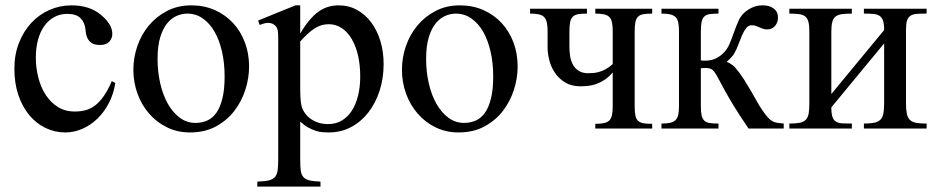

<svg xmlns="http://www.w3.org/2000/svg" viewBox="-20 -480 3495 717"><path d="M410.6 -169.9Q404.3 -129.4 386.7 -95.5Q369.1 -61.5 344 -37.1Q318.8 -12.7 287.8 1Q256.8 14.6 224.1 14.6Q184.6 14.6 149.9 -2.2Q115.2 -19 89.4 -50Q63.5 -81.1 48.6 -125Q33.7 -168.9 33.7 -223.1Q33.7 -276.4 50.8 -319.8Q67.9 -363.3 96.9 -394.5Q126 -425.8 164.8 -442.9Q203.6 -460 247.1 -460Q314 -460 356 -425.3Q377 -408.2 388.2 -390.1Q399.4 -372.1 399.4 -353.5Q399.4 -336.4 387.9 -324.2Q376.5 -312 353.5 -312Q346.2 -312 337.4 -313.5Q328.6 -314.9 320.6 -320.6Q312.5 -326.2 306.6 -337.6Q300.8 -349.1 299.3 -369.1Q296.9 -395.5 281 -411.9Q265.1 -428.2 231.4 -428.2Q203.6 -428.2 181.6 -415.8Q159.7 -403.3 144.5 -381.6Q129.4 -359.9 121.6 -330.1Q113.8 -300.3 113.8 -265.6Q113.8 -226.1 123.3 -189.5Q132.8 -152.8 151.4 -124.8Q169.9 -96.7 196.8 -80.1Q223.6 -63.5 258.8 -63.5Q279.3 -63.5 298.1 -68.1Q316.9 -72.8 334 -85.4Q351.1 -98.1 366.9 -120.4Q382.8 -142.6 397.5 -177.2Z M818.8 -194.3Q818.8 -244.1 809.1 -287.1Q799.3 -330.1 781.2 -361.6Q763.2 -393.1 737.3 -411.1Q711.4 -429.2 679.2 -429.2Q660.2 -429.2 640.4 -420.9Q620.6 -412.6 604.5 -393.1Q588.4 -373.5 578.4 -341.1Q568.4 -308.6 568.4 -259.8Q568.4 -211.9 578.4 -168.5Q588.4 -125 606.9 -92.3Q625.5 -59.6 651.6 -40.3Q677.7 -21 710 -21Q733.9 -21 754.2 -30Q774.4 -39.1 788.6 -59.6Q802.7 -80.1 810.8 -113.3Q818.8 -146.5 818.8 -194.3ZM910.2 -231.9Q910.2 -188.5 896.2 -144.8Q882.3 -101.1 854.7 -65.4Q827.1 -29.8 785.9 -7.6Q744.6 14.6 689.5 14.6Q642.6 14.6 603.8 -4.4Q564.9 -23.4 536.9 -55.7Q508.8 -87.9 493.4 -130.4Q478 -172.9 478 -219.2Q478 -264.6 492.9 -307.9Q507.8 -351.1 535.9 -384.8Q564 -418.5 604 -439.2Q644 -460 694.3 -460Q742.7 -460 782.2 -442.4Q821.8 -424.8 850.3 -394Q878.9 -363.3 894.5 -321.5Q910.2 -279.8 910.2 -231.9Z M1325.2 -194.3Q1325.2 -238.3 1316.7 -274.2Q1308.1 -310.1 1292.7 -335.7Q1277.3 -361.3 1255.6 -375.5Q1233.9 -389.6 1207.5 -389.6Q1192.9 -389.6 1180.2 -385.7Q1167.5 -381.8 1154.8 -373.8Q1142.1 -365.7 1129.2 -353.8Q1116.2 -341.8 1101.1 -325.2V-157.7Q1101.1 -105.5 1105.5 -86.4Q1108.4 -73.7 1116.5 -61Q1124.5 -48.3 1137 -38.6Q1149.4 -28.8 1166.7 -22.7Q1184.1 -16.6 1205.6 -16.6Q1233.9 -16.6 1256.3 -29.8Q1278.8 -43 1293.9 -66.7Q1309.1 -90.3 1317.1 -122.8Q1325.2 -155.3 1325.2 -194.3ZM1412.6 -240.7Q1412.6 -188 1397.7 -141.6Q1382.8 -95.2 1355.7 -60.3Q1328.6 -25.4 1291 -5.4Q1253.4 14.6 1207.5 14.6Q1196.8 14.6 1184.6 13.7Q1172.4 12.7 1159.2 8.5Q1146 4.4 1131.3 -3.7Q1116.7 -11.7 1101.1 -25.9V111.8Q1101.1 138.2 1102.8 154.5Q1104.5 170.9 1112.1 180.2Q1119.6 189.5 1134.8 193.4Q1149.9 197.3 1176.8 198.2V216.8H940.9V198.2Q968.3 197.3 983.9 193.6Q999.5 189.9 1007.3 180.4Q1015.1 170.9 1017.1 154.1Q1019 137.2 1019 109.4V-315.9Q1019 -334 1018.8 -346.2Q1018.6 -358.4 1017.1 -366.5Q1015.6 -374.5 1012.2 -379.4Q1008.8 -384.3 1002.4 -388.7Q995.1 -393.6 983.2 -394.5Q971.2 -395.5 949.7 -386.7L943.8 -403.3L1083.5 -460H1101.1V-354.5Q1118.2 -383.8 1135.3 -404.1Q1152.3 -424.3 1169.9 -436.8Q1187.5 -449.2 1206.1 -454.6Q1224.6 -460 1245.1 -460Q1282.2 -460 1313 -443.1Q1343.8 -426.3 1366 -396.7Q1388.2 -367.2 1400.4 -327.1Q1412.6 -287.1 1412.6 -240.7Z M1821.8 -194.3Q1821.8 -244.1 1812 -287.1Q1802.2 -330.1 1784.2 -361.6Q1766.1 -393.1 1740.2 -411.1Q1714.4 -429.2 1682.1 -429.2Q1663.1 -429.2 1643.3 -420.9Q1623.5 -412.6 1607.4 -393.1Q1591.3 -373.5 1581.3 -341.1Q1571.3 -308.6 1571.3 -259.8Q1571.3 -211.9 1581.3 -168.5Q1591.3 -125 1609.9 -92.3Q1628.4 -59.6 1654.5 -40.3Q1680.7 -21 1712.9 -21Q1736.8 -21 1757.1 -30Q1777.3 -39.1 1791.5 -59.6Q1805.7 -80.1 1813.7 -113.3Q1821.8 -146.5 1821.8 -194.3ZM1913.1 -231.9Q1913.1 -188.5 1899.2 -144.8Q1885.3 -101.1 1857.7 -65.4Q1830.1 -29.8 1788.8 -7.6Q1747.6 14.6 1692.4 14.6Q1645.5 14.6 1606.7 -4.4Q1567.9 -23.4 1539.8 -55.7Q1511.7 -87.9 1496.3 -130.4Q1481 -172.9 1481 -219.2Q1481 -264.6 1495.8 -307.9Q1510.7 -351.1 1538.8 -384.8Q1566.9 -418.5 1606.9 -439.2Q1647 -460 1697.3 -460Q1745.6 -460 1785.2 -442.4Q1824.7 -424.8 1853.3 -394Q1881.8 -363.3 1897.5 -321.5Q1913.1 -279.8 1913.1 -231.9Z M2203.1 0V-17.6Q2222.7 -17.6 2235.4 -20.3Q2248 -22.9 2255.4 -30.3Q2262.7 -37.6 2265.4 -50.5Q2268.1 -63.5 2268.1 -83.5V-209.5Q2253.4 -192.4 2238 -182.1Q2222.7 -171.9 2207.3 -166.5Q2191.9 -161.1 2177 -159.4Q2162.1 -157.7 2147.9 -157.7Q2113.8 -157.7 2090.3 -172.1Q2066.9 -186.5 2052.2 -208.3Q2037.6 -230 2031.2 -255.6Q2024.9 -281.2 2024.9 -303.2V-362.8Q2024.9 -383.3 2022 -396.2Q2019 -409.2 2011.7 -416.5Q2004.4 -423.8 1991.7 -426.5Q1979 -429.2 1959.5 -429.2V-447.3H2171.9V-429.2Q2151.9 -429.2 2139.2 -427Q2126.5 -424.8 2119.1 -417.7Q2111.8 -410.6 2109.1 -397.5Q2106.4 -384.3 2106.4 -362.8V-303.2Q2106.4 -288.6 2108.9 -271.5Q2111.3 -254.4 2118.7 -240Q2126 -225.6 2140.1 -216.1Q2154.3 -206.5 2177.7 -206.5Q2187 -206.5 2197.3 -207.5Q2207.5 -208.5 2219 -211.9Q2230.5 -215.3 2242.7 -222.2Q2254.9 -229 2268.1 -240.7V-362.8Q2268.1 -383.3 2265.4 -396.2Q2262.7 -409.2 2255.4 -416.5Q2248 -423.8 2235.4 -426.5Q2222.7 -429.2 2203.1 -429.2V-447.3H2415.5V-429.2Q2395.5 -429.2 2382.8 -427Q2370.1 -424.8 2362.8 -417.7Q2355.5 -410.6 2352.8 -397.5Q2350.1 -384.3 2350.1 -362.8V-83.5Q2350.1 -62 2352.8 -48.8Q2355.5 -35.6 2362.8 -28.8Q2370.1 -22 2382.8 -19.8Q2395.5 -17.6 2415.5 -17.6V0Z M2775.4 0Q2741.2 -49.8 2719.2 -86.2Q2697.3 -122.6 2683.6 -147.7Q2669.9 -172.9 2661.9 -188.2Q2653.8 -203.6 2647.5 -211.9Q2641.1 -220.2 2634 -223.1Q2627 -226.1 2614.7 -226.1Q2612.3 -226.1 2609.1 -225.8Q2606 -225.6 2603.5 -225.6Q2600.6 -225.1 2597.2 -225.1V-84.5Q2597.2 -62 2600.1 -49.1Q2603 -36.1 2610.4 -29.3Q2617.7 -22.5 2630.4 -20.5Q2643.1 -18.6 2663.1 -18.6V0H2450.2V-18.6Q2470.2 -18.6 2482.9 -21.5Q2495.6 -24.4 2502.9 -31.7Q2510.3 -39.1 2512.9 -51.8Q2515.6 -64.5 2515.6 -84.5V-362.8Q2515.6 -382.8 2512.9 -395.8Q2510.3 -408.7 2502.9 -416Q2495.6 -423.3 2482.9 -426.3Q2470.2 -429.2 2450.2 -429.2V-447.3H2663.1V-429.2Q2643.1 -429.2 2630.4 -427.2Q2617.7 -425.3 2610.4 -418.5Q2603 -411.6 2600.1 -398.4Q2597.2 -385.3 2597.2 -362.8V-254.4Q2600.1 -253.9 2603 -253.9Q2605.5 -253.4 2607.9 -253.4H2612.8Q2631.8 -253.4 2647.9 -259.5Q2664.1 -265.6 2679.7 -280.3Q2694.8 -293.9 2703.9 -315.2Q2712.9 -336.4 2720.7 -358.6Q2728.5 -380.9 2737.5 -401.4Q2746.6 -421.9 2761.2 -434.1Q2775.9 -446.3 2791.7 -453.1Q2807.6 -460 2828.6 -460Q2854 -460 2869.6 -448Q2885.3 -436 2885.3 -414.1Q2885.3 -405.8 2882.6 -397.9Q2879.9 -390.1 2874.8 -383.8Q2869.6 -377.4 2862.3 -373.8Q2855 -370.1 2845.2 -370.1Q2835.9 -370.1 2829.1 -372.6Q2822.3 -375 2815.9 -377.9Q2809.6 -380.9 2802.7 -383.3Q2795.9 -385.7 2787.1 -385.7Q2774.9 -385.7 2766.4 -374.8Q2757.8 -363.8 2750.7 -347.4Q2743.7 -331.1 2736.8 -312.3Q2730 -293.5 2720.7 -278.3Q2718.8 -274.4 2714.4 -269.8Q2710 -265.1 2705.6 -260.3Q2700.2 -254.9 2693.8 -249Q2699.2 -247.1 2705.1 -243.7Q2710.4 -240.7 2716.6 -236.1Q2722.7 -231.4 2728.5 -224.1Q2744.1 -205.6 2757.8 -184.1Q2771.5 -162.6 2783.7 -141.6Q2795.9 -120.6 2806.6 -101.3Q2817.4 -82 2827.6 -67.4Q2839.4 -50.3 2847.7 -41.3Q2856 -32.2 2864.3 -27.6Q2872.6 -22.9 2882.3 -21.5Q2892.1 -20 2906.7 -18.6V0Z M3206.1 0V-18.6Q3229.5 -18.6 3244.1 -21.5Q3258.8 -24.4 3267.3 -32.7Q3275.9 -41 3278.8 -55.7Q3281.7 -70.3 3281.7 -93.8V-317.9L3084.5 -79.1Q3084.5 -56.2 3088.6 -43.7Q3092.8 -31.2 3102.1 -25.6Q3111.3 -20 3126 -19.3Q3140.6 -18.6 3161.1 -18.6V0H2927.7V-18.6Q2951.7 -18.6 2966.3 -21.5Q2981 -24.4 2989 -32.7Q2997.1 -41 2999.8 -55.7Q3002.4 -70.3 3002.4 -93.8V-361.8Q3002.4 -384.8 2999 -398.2Q2995.6 -411.6 2987.1 -418.5Q2978.5 -425.3 2964.1 -427.2Q2949.7 -429.2 2927.7 -429.2V-447.3H3161.1V-429.2Q3139.2 -429.2 3124.5 -427.2Q3109.9 -425.3 3100.8 -418.5Q3091.8 -411.6 3088.1 -398.2Q3084.5 -384.8 3084.5 -361.8V-128.9L3281.7 -367.7Q3281.7 -390.1 3277.6 -402.6Q3273.4 -415 3264.4 -420.9Q3255.4 -426.8 3241 -428Q3226.6 -429.2 3206.1 -429.2V-447.3H3440.4V-429.2Q3418.9 -429.2 3404.3 -428.2Q3389.6 -427.2 3380.4 -421.4Q3371.1 -415.5 3367.2 -403.1Q3363.3 -390.6 3363.3 -367.7V-93.8Q3363.3 -69.8 3366.5 -54.9Q3369.6 -40 3378.2 -32Q3386.7 -23.9 3401.6 -21.2Q3416.5 -18.6 3440.4 -18.6V0Z"/></svg>

Font: Doulos SIL
Style: Regular
Weight: 400
Designer: Walt Agee, Victor Gaultney, Peter Martin, Debbi Hosken
Foundry: SIL International
Version: Version 4.110; 2011; Maintenance release